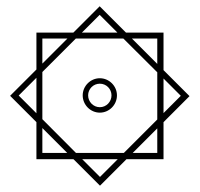

<svg xmlns="http://www.w3.org/2000/svg" viewBox="-20 -465 626 602"><path d="M293.5 117.2 376.5 34.2H492.7V-82L574.2 -163.6L492.7 -245.1V-362.8H375L292.5 -445.3L210 -362.8H94.2V-247.1L11.7 -164.6L94.2 -82V34.2H210.4ZM218.3 14.6 112.8 -91.3V-239.3L217.8 -344.2H366.7L473.1 -238.3V-90.3L368.2 14.6ZM293 -111.8C322.3 -111.8 346.7 -136.2 346.7 -166C346.7 -195.3 322.3 -219.7 293 -219.7C263.7 -219.7 239.3 -195.3 239.3 -166C239.3 -136.2 263.7 -111.8 293 -111.8ZM293 -128.9C272.5 -128.9 256.3 -146 256.3 -166C256.3 -186 272.5 -202.6 293 -202.6C313.5 -202.6 329.6 -186 329.6 -166C329.6 -146 313.5 -128.9 293 -128.9ZM393.6 -344.2H473.1V-264.6ZM236.8 -362.8 292.5 -418.5 348.1 -362.8ZM94.2 -109.9 38.6 -165.5 94.2 -221.2ZM112.8 -265.6V-344.2H191.4ZM293.5 89.8 237.8 34.2H349.1ZM112.8 14.6V-63.5L190.9 14.6ZM473.1 -62.5V14.6H396ZM492.7 -218.8 546.9 -164.6 492.7 -110.4Z"/></svg>

Font: Cascadia Mono PL ExtraLight
Style: Regular
Weight: 200
Monospace: yes
Designer: Aaron Bell
Foundry: Saja Typeworks
Version: Version 2404.023